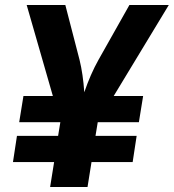

<svg xmlns="http://www.w3.org/2000/svg" viewBox="-20 -750 697 770"><path d="M657 -730 436 -365H554L537 -260H372L363 -205H528L512 -100H347L331 0H181L197 -100H32L48 -205H213L222 -260H57L74 -365H192L87 -730H242L299 -510Q313 -453 318 -380Q343 -453 375 -510L499 -730Z"/></svg>

Font: JetBrains Mono Extra Bold
Style: Italic
Weight: 800
Italic angle: -9°
Monospace: yes
Designer: Philipp Nurullin, Konstantin Bulenkov
Foundry: JetBrains
Version: 2.002